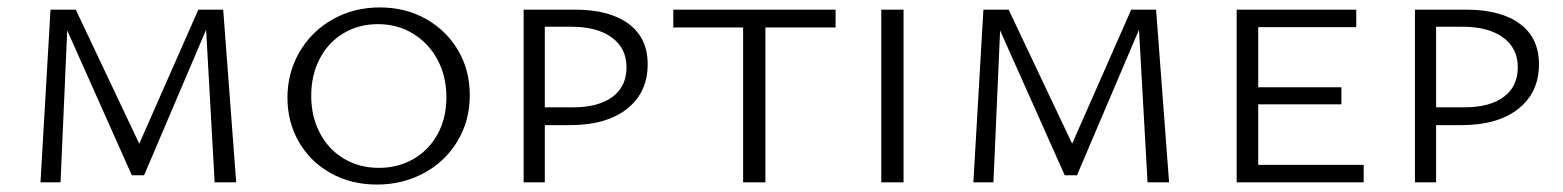

<svg xmlns="http://www.w3.org/2000/svg" viewBox="-20 -491 4209 517"><path d="M558 0 535 -411 368 -19H335L161 -409L143 0H89L116 -465H184L355 -104L514 -465H581L616 0Z M754 -228Q754 -295 786.5 -351Q819 -407 876 -439Q933 -471 1003 -471Q1072 -471 1127 -440Q1182 -409 1213.5 -355.5Q1245 -302 1245 -235Q1245 -166 1212 -111Q1179 -56 1121.5 -25Q1064 6 995 6Q926 6 871 -24.5Q816 -55 785 -108.5Q754 -162 754 -228ZM1182 -229Q1182 -286 1158 -330.5Q1134 -375 1092 -400.5Q1050 -426 998 -426Q946 -426 905 -401.5Q864 -377 841 -333Q818 -289 818 -233Q818 -177 841.5 -132.5Q865 -88 906.5 -63.5Q948 -39 1000 -39Q1052 -39 1093.5 -63Q1135 -87 1158.5 -130Q1182 -173 1182 -229Z M1724 -318Q1724 -242 1668.5 -198Q1613 -154 1514 -154H1447V0H1390V-465H1528Q1621 -465 1672.5 -427Q1724 -389 1724 -318ZM1667 -310Q1667 -361 1627.5 -390Q1588 -419 1518 -419H1447V-202H1523Q1591 -202 1629 -230Q1667 -258 1667 -310Z M2230 -417H2041V0H1981V-417H1793V-465H2230Z M2353 -465H2413V0H2353Z M3070 0 3047 -411 2880 -19H2847L2673 -409L2655 0H2601L2628 -465H2696L2867 -104L3026 -465H3093L3128 0Z M3652 -47V0H3310V-465H3632V-418H3368V-256H3592V-210H3368V-47Z M4124 -318Q4124 -242 4068.5 -198Q4013 -154 3914 -154H3847V0H3790V-465H3928Q4021 -465 4072.5 -427Q4124 -389 4124 -318ZM4067 -310Q4067 -361 4027.5 -390Q3988 -419 3918 -419H3847V-202H3923Q3991 -202 4029 -230Q4067 -258 4067 -310Z"/></svg>

Font: Ysabeau SC Semilight
Style: Regular
Weight: 300
Designer: Christian Thalmann (Catharsis Fonts)
Version: Version 0.003